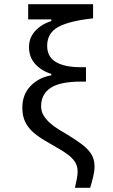

<svg xmlns="http://www.w3.org/2000/svg" viewBox="-20 -746 540 920"><path d="M352 75Q352 43 331 18.5Q310 -6 264 -32Q229 -53 197.5 -71Q166 -89 141 -110.5Q116 -132 101.5 -160.5Q87 -189 87 -230Q87 -293 126.5 -334Q166 -375 226 -385V-392Q179 -406 149 -439Q119 -472 119 -520Q119 -566 149.5 -598.5Q180 -631 226 -645V-653H115V-726H426V-658Q313 -646 259.5 -617Q206 -588 206 -526Q206 -474 247.5 -449Q289 -424 367 -424H392V-355H369Q267 -355 222 -324.5Q177 -294 177 -237Q177 -212 189 -192.5Q201 -173 219.5 -156.5Q238 -140 261 -126Q284 -112 306 -99Q343 -76 367.5 -58Q392 -40 406.5 -22.5Q421 -5 427 13Q433 31 433 53Q433 73 426.5 100.5Q420 128 412 154H339Q345 128 348.5 109Q352 90 352 75Z"/></svg>

Font: D2Coding
Style: Regular
Weight: 400
Monospace: yes
Designer: Yong-Rak Park; Jeong-Hwan Yoon; Sang-Min Lee;
Foundry: NHN Corporation
Version: Version 1.3.2; Build 20180524